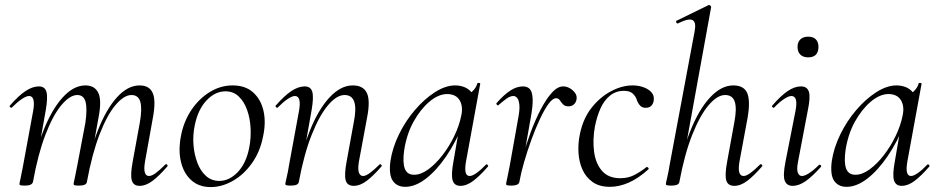

<svg xmlns="http://www.w3.org/2000/svg" viewBox="-20 -746 3812 780"><path d="M547 9Q522 9 515.5 -13Q509 -35 519 -89L548 -248Q558 -305 550 -332.5Q542 -360 514 -360Q484 -360 449.5 -319.5Q415 -279 384.5 -200Q354 -121 333 -7L322 -8Q342 -125 376.5 -213.5Q411 -302 455 -350.5Q499 -399 547 -399Q587 -399 600.5 -368Q614 -337 601 -267L569 -89Q564 -59 568.5 -45Q573 -31 585 -31Q597 -31 613.5 -43.5Q630 -56 651 -77Q655 -81 659 -77Q663 -73 659 -69Q627 -32 600 -11.5Q573 9 547 9ZM82 8Q67 8 63 6.5Q59 5 59 2Q59 -2 64 -24Q69 -46 73 -69L115 -297Q125 -356 98 -356Q87 -356 69 -344Q51 -332 29 -310Q26 -306 21.5 -310.5Q17 -315 21 -318Q55 -357 83.5 -376Q112 -395 138 -395Q162 -395 168.5 -373.5Q175 -352 166 -299L114 -7Q110 8 82 8ZM302 8Q288 8 283.5 6.5Q279 5 279 2Q279 -2 284.5 -26.5Q290 -51 294 -74L327 -248Q335 -305 327.5 -332.5Q320 -360 294 -360Q264 -360 229.5 -319Q195 -278 164.5 -198.5Q134 -119 114 -7L101 -8Q121 -125 155.5 -213Q190 -301 234.5 -350Q279 -399 327 -399Q365 -399 379.5 -368.5Q394 -338 380 -267L333 -7Q331 8 302 8Z M836 14Q788 14 757 -14Q726 -42 715 -89Q704 -136 715 -193Q726 -252 757 -298.5Q788 -345 832 -372Q876 -399 925 -399Q977 -399 1008.5 -370.5Q1040 -342 1050.5 -295.5Q1061 -249 1049 -193Q1037 -130 1003.5 -83Q970 -36 925.5 -11Q881 14 836 14ZM871 -11Q912 -11 946.5 -47.5Q981 -84 993 -149Q1000 -186 998 -225.5Q996 -265 984 -299Q972 -333 950 -354Q928 -375 896 -375Q854 -375 819 -338Q784 -301 771 -236Q763 -197 766 -158Q769 -119 781.5 -85.5Q794 -52 816.5 -31.5Q839 -11 871 -11Z M1417 9Q1391 9 1384.5 -13Q1378 -35 1388 -89L1417 -248Q1440 -360 1380 -360Q1348 -360 1313 -319Q1278 -278 1246.5 -199Q1215 -120 1194 -7L1182 -8Q1203 -125 1238 -213Q1273 -301 1318.5 -350Q1364 -399 1413 -399Q1456 -399 1470.5 -368Q1485 -337 1471 -267L1438 -89Q1433 -59 1438 -45Q1443 -31 1455 -31Q1466 -31 1483 -43.5Q1500 -56 1521 -77Q1524 -81 1528.5 -77Q1533 -73 1529 -69Q1497 -32 1470 -11.5Q1443 9 1417 9ZM1162 8Q1148 8 1143.5 6.5Q1139 5 1139 2Q1139 -2 1144.5 -25Q1150 -48 1154 -74L1195 -297Q1205 -356 1178 -356Q1167 -356 1149 -344Q1131 -332 1109 -310Q1106 -306 1101.5 -310.5Q1097 -315 1101 -318Q1135 -357 1163.5 -376Q1192 -395 1218 -395Q1242 -395 1248.5 -373.5Q1255 -352 1246 -299L1194 -7Q1192 8 1162 8Z M1626 13Q1593 13 1576 -11Q1559 -35 1566 -91Q1574 -145 1600.5 -199.5Q1627 -254 1665.5 -299Q1704 -344 1747 -371.5Q1790 -399 1829 -399Q1848 -399 1865.5 -392.5Q1883 -386 1896 -370.5Q1909 -355 1911 -330L1868 -357Q1881 -359 1897.5 -373.5Q1914 -388 1919 -407Q1921 -410 1926.5 -409Q1932 -408 1931 -406L1873 -89Q1863 -31 1888 -31Q1899 -31 1916.5 -43.5Q1934 -56 1954 -77Q1957 -80 1961 -76Q1965 -72 1962 -69Q1930 -32 1903 -11.5Q1876 9 1850 9Q1826 9 1819 -13Q1812 -35 1822 -89L1846 -229L1863 -246Q1833 -170 1793 -111.5Q1753 -53 1710 -20Q1667 13 1626 13ZM1662 -36Q1690 -36 1720 -58Q1750 -80 1777.5 -115.5Q1805 -151 1825.5 -193.5Q1846 -236 1854 -277Q1862 -314 1847 -339Q1832 -364 1795 -364Q1760 -363 1724 -332.5Q1688 -302 1660 -251.5Q1632 -201 1622 -136Q1615 -86 1624.5 -61Q1634 -36 1662 -36Z M2090 -7 2080 -8Q2088 -53 2102.5 -105.5Q2117 -158 2136 -209Q2155 -260 2177 -302Q2199 -344 2222 -369.5Q2245 -395 2268 -395Q2282 -395 2295 -387.5Q2308 -380 2316.5 -368Q2325 -356 2322 -341Q2319 -328 2310.5 -321Q2302 -314 2290 -314Q2275 -314 2267.5 -322Q2260 -330 2254.5 -338.5Q2249 -347 2239 -347Q2225 -347 2208 -323.5Q2191 -300 2173 -261.5Q2155 -223 2138.5 -177.5Q2122 -132 2109 -87Q2096 -42 2090 -7ZM2058 8Q2044 8 2040 6.5Q2036 5 2036 2Q2036 -2 2041.5 -26.5Q2047 -51 2051 -74L2084 -259Q2092 -299 2090 -319.5Q2088 -340 2081 -348Q2074 -356 2066 -356Q2052 -356 2036 -344Q2020 -332 2005 -319Q2003 -316 1999 -320Q1995 -324 1997 -327Q2027 -361 2053 -378Q2079 -395 2105 -395Q2123 -395 2133 -383.5Q2143 -372 2144 -343Q2145 -314 2135 -261L2090 -7Q2087 8 2058 8Z M2458 13Q2415 13 2387.5 -6.5Q2360 -26 2346 -57.5Q2332 -89 2330 -127Q2328 -165 2336 -202Q2349 -265 2383.5 -308.5Q2418 -352 2462.5 -375.5Q2507 -399 2550 -399Q2574 -399 2594.5 -391.5Q2615 -384 2626.5 -371Q2638 -358 2636 -340Q2635 -327 2627 -317.5Q2619 -308 2603 -308Q2589 -308 2580.5 -317Q2572 -326 2567 -340Q2564 -352 2552 -364.5Q2540 -377 2515 -377Q2482 -377 2458 -357.5Q2434 -338 2419.5 -305.5Q2405 -273 2397 -233Q2387 -178 2393.5 -129.5Q2400 -81 2426 -51.5Q2452 -22 2500 -22Q2533 -22 2559 -36Q2585 -50 2606 -67Q2609 -69 2613 -65Q2617 -61 2614 -58Q2573 -21 2534 -4Q2495 13 2458 13Z M2708 8Q2694 8 2689.5 6.5Q2685 5 2685 2Q2685 -2 2690.5 -25Q2696 -48 2700 -74L2802 -619Q2809 -655 2794 -664Q2779 -673 2734 -651Q2730 -649 2727.5 -655Q2725 -661 2729 -662L2858 -725Q2862 -727 2866 -723Q2870 -719 2869 -717L2740 -7Q2738 8 2708 8ZM2963 9Q2937 9 2930.5 -13Q2924 -35 2934 -89L2963 -248Q2974 -305 2965 -332.5Q2956 -360 2926 -360Q2894 -360 2859 -319Q2824 -278 2792.5 -199Q2761 -120 2740 -7L2728 -8Q2749 -125 2784 -213Q2819 -301 2864.5 -350Q2910 -399 2959 -399Q3002 -399 3015.5 -368Q3029 -337 3017 -267L2984 -89Q2979 -59 2983.5 -45Q2988 -31 3001 -31Q3012 -31 3029 -43.5Q3046 -56 3067 -77Q3071 -81 3075 -77Q3079 -73 3075 -69Q3043 -32 3016 -11.5Q2989 9 2963 9Z M3200 9Q3176 9 3168 -12Q3160 -33 3171 -89L3212 -297Q3223 -356 3195 -356Q3184 -356 3165.5 -344Q3147 -332 3126 -310Q3123 -306 3118.5 -310.5Q3114 -315 3118 -318Q3152 -357 3180 -376Q3208 -395 3234 -395Q3259 -395 3266 -373.5Q3273 -352 3262 -299L3222 -89Q3216 -59 3221 -45Q3226 -31 3238 -31Q3249 -31 3267 -42.5Q3285 -54 3306 -75Q3310 -79 3314 -75Q3318 -71 3314 -67Q3281 -30 3253.5 -10.5Q3226 9 3200 9ZM3263 -513Q3243 -513 3231.5 -524Q3220 -535 3220 -556Q3220 -575 3231.5 -586Q3243 -597 3263 -597Q3284 -597 3294.5 -586Q3305 -575 3305 -556Q3305 -513 3263 -513Z M3419 13Q3386 13 3369 -11Q3352 -35 3359 -91Q3367 -145 3393.5 -199.5Q3420 -254 3458.5 -299Q3497 -344 3540 -371.5Q3583 -399 3622 -399Q3641 -399 3658.5 -392.5Q3676 -386 3689 -370.5Q3702 -355 3704 -330L3661 -357Q3674 -359 3690.5 -373.5Q3707 -388 3712 -407Q3714 -410 3719.5 -409Q3725 -408 3724 -406L3666 -89Q3656 -31 3681 -31Q3692 -31 3709.5 -43.5Q3727 -56 3747 -77Q3750 -80 3754 -76Q3758 -72 3755 -69Q3723 -32 3696 -11.5Q3669 9 3643 9Q3619 9 3612 -13Q3605 -35 3615 -89L3639 -229L3656 -246Q3626 -170 3586 -111.5Q3546 -53 3503 -20Q3460 13 3419 13ZM3455 -36Q3483 -36 3513 -58Q3543 -80 3570.5 -115.5Q3598 -151 3618.5 -193.5Q3639 -236 3647 -277Q3655 -314 3640 -339Q3625 -364 3588 -364Q3553 -363 3517 -332.5Q3481 -302 3453 -251.5Q3425 -201 3415 -136Q3408 -86 3417.5 -61Q3427 -36 3455 -36Z"/></svg>

Font: Cormorant
Style: Italic
Weight: 400
Italic angle: -10°
Designer: Christian Thalmann (Catharsis Fonts)
Foundry: Catharsis Fonts
Version: Version 4.000